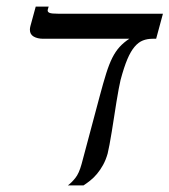

<svg xmlns="http://www.w3.org/2000/svg" viewBox="-20 -560 512 580"><path d="M472.2 -518.6 451.7 -442.9H440.9Q424.8 -442.9 411.6 -437.7Q398.4 -432.6 386.7 -418.9Q375 -405.3 364.7 -381.1Q354.5 -356.9 344.2 -318.4Q341.8 -308.6 338.6 -291.3Q335.4 -273.9 331.8 -252.2Q328.1 -230.5 324.7 -207Q321.3 -183.6 317.6 -162.1Q314 -140.6 310.8 -123Q307.6 -105.5 305.2 -96.2Q299.8 -77.1 291.5 -62Q283.2 -46.9 273.4 -35.2Q263.7 -23.4 252.9 -14.9Q242.2 -6.3 232.4 0H185.1Q196.3 -8.3 207.5 -22.2Q218.8 -36.1 226.6 -64.9L281.2 -269.5Q292 -310.1 300.8 -338.1Q309.6 -366.2 319.3 -385.5Q329.1 -404.8 341.3 -418.2Q353.5 -431.6 370.6 -442.9H110.8Q93.3 -442.9 81.8 -449.5Q70.3 -456.1 70.3 -470.2Q70.3 -475.1 71.8 -481L87.9 -540H127L124.5 -531.7Q124 -530.8 124 -528.3Q124 -523.4 130.1 -521Q136.2 -518.6 154.8 -518.6Z"/></svg>

Font: Arian Grqi
Style: Italic
Weight: 400
Italic angle: -15°
Designer: Ruben Hakobyan (Tarumian)
Foundry: Ruben Hakobyan (Tarumian)
Version: Version 1.002